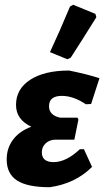

<svg xmlns="http://www.w3.org/2000/svg" viewBox="-20 -773 436 803"><path d="M273 -746 286 -753 379 -715 383 -701Q320 -600 276 -532L262 -525L189 -555Q227 -636 273 -746ZM188 10Q95 10 51.5 -18Q8 -46 8 -106Q8 -154 35 -189.5Q62 -225 111 -243Q47 -273 47 -334Q47 -401 106.5 -439.5Q166 -478 269 -478Q343 -463 396 -446L361 -338L339 -337Q287 -372 239 -372Q185 -372 185 -329Q185 -291 231 -281H304L308 -273L291 -189H214Q188 -189 171.5 -174Q155 -159 155 -136Q155 -95 204 -95Q257 -95 314 -149H331L365 -75Q295 -5 188 10Z"/></svg>

Font: Alegreya Sans SC ExtraBold
Style: Italic
Weight: 800
Italic angle: -7°
Designer: Juan Pablo del Peral
Foundry: Huerta Tipografica
Version: Version 2.007